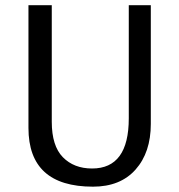

<svg xmlns="http://www.w3.org/2000/svg" viewBox="-20 -699 680 728"><path d="M332.5 8.8Q87.9 8.8 87.9 -213.9V-679.2H176.3V-237.3Q176.3 -146 218.3 -103Q260.3 -60.1 329.1 -60.1Q468.3 -60.1 468.3 -250.5V-679.2H551.8V-229Q551.8 -121.1 494.1 -56.2Q436.5 8.8 332.5 8.8Z"/></svg>

Font: Molengo
Style: Regular
Weight: 400
Designer: moyogo
Foundry: moyogo
Version: Version 0.11; ttfautohint (v0.8) -G 32 -r 16 -x